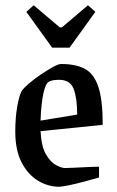

<svg xmlns="http://www.w3.org/2000/svg" viewBox="-20 -700 445 729"><path d="M356 -26Q332 -19 300 -10.5Q268 -2 241 3.5Q214 9 204 9Q163 9 125 -13.5Q87 -36 62.5 -82.5Q38 -129 38 -201Q38 -251 45 -293Q52 -335 62 -354Q70 -366 90.5 -383.5Q111 -401 135.5 -417.5Q160 -434 181 -445.5Q202 -457 212 -457Q267 -457 301.5 -439Q336 -421 353 -371.5Q370 -322 370 -226L134 -202Q137 -144 154.5 -114Q172 -84 193 -73Q214 -62 227 -62Q233 -62 256.5 -63Q280 -64 308.5 -65.5Q337 -67 356 -67ZM166 -390Q153 -384 144.5 -344Q136 -304 134 -242L273 -265Q273 -326 260 -361.5Q247 -397 204 -397Q196 -397 186.5 -396Q177 -395 166 -390ZM178 -519 80 -655 108 -680 207 -596H215L314 -680L342 -655L244 -519Z"/></svg>

Font: Grenze Gotisch
Style: Regular
Weight: 400
Designer: Renata Polastri
Foundry: Omnibus-Type
Version: Version 1.001